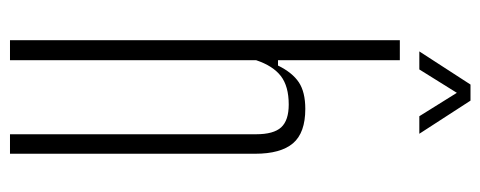

<svg xmlns="http://www.w3.org/2000/svg" viewBox="-316 -670 985 394"><g transform="rotate(90 177.0 -472.5)"><path d="M62 0V-800H103V-550H114Q128.5 -579.5 148.5 -592.8Q168.5 -606 203 -606Q252 -606 273.5 -580.8Q295 -555.5 295 -503V0H255V-505Q255 -541 240.8 -556.5Q226.5 -572 194 -572Q156.5 -572 135.5 -555.8Q114.5 -539.5 103 -505V0ZM85 -840 153 -945H186L254 -840H218L170 -917L122 -840Z"/></g></svg>

Font: Big Shoulders Text SC Thin
Style: Regular
Weight: 100
Designer: Patric King
Foundry: XO Type Co
Version: Version 2.002